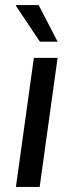

<svg xmlns="http://www.w3.org/2000/svg" viewBox="-20 -740 301 760"><path d="M208 -511 137 0H43L114 -511ZM44 -720H133L208 -575H138L43 -717Z"/></svg>

Font: Chivo
Style: Italic
Weight: 400
Italic angle: -8.05°
Designer: Hector Gatti
Foundry: Omnibus-Type
Version: Version 1.007